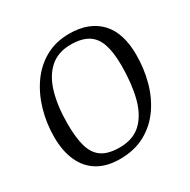

<svg xmlns="http://www.w3.org/2000/svg" viewBox="-152 -805 953 961"><g transform="rotate(-30 325.0 -324.5)"><path d="M275 11Q200 11 148.5 -20Q97 -51 70.5 -109.5Q44 -168 44 -248Q44 -329 65.5 -403Q87 -477 128 -535Q169 -593 229 -626.5Q289 -660 367 -660Q426 -660 470.5 -642.5Q515 -625 545.5 -592Q576 -559 591 -511Q606 -463 606 -402Q606 -323 586.5 -249.5Q567 -176 526 -117Q485 -58 422.5 -23.5Q360 11 275 11ZM303 -40Q382 -40 428.5 -85Q475 -130 495 -209Q515 -288 515 -392Q515 -468 498.5 -516Q482 -564 445 -586.5Q408 -609 346 -609Q272 -609 225 -566.5Q178 -524 156.5 -448Q135 -372 135 -273Q135 -192 150 -140.5Q165 -89 201.5 -64.5Q238 -40 303 -40Z"/></g></svg>

Font: Faustina VF Beta
Style: Italic
Weight: 400
Italic angle: -8°
Designer: Alfonso Garcia
Foundry: Omnibus-Type
Version: Version 1.006